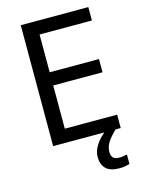

<svg xmlns="http://www.w3.org/2000/svg" viewBox="-136 -795 828 1095"><g transform="rotate(-15 278.0 -247.0)"><path d="M496 0H97V-714H496V-635H187V-412H478V-334H187V-79H496ZM398 116Q398 161 443 161Q460 161 471.5 158.5Q483 156 491 155V211Q477 215 463 217.5Q449 220 429 220Q376 220 351 195Q326 170 326 126Q326 97 340.5 70Q355 43 376.5 21Q398 -1 418 -15L466 0Q432 32 415 58.5Q398 85 398 116Z"/></g></svg>

Font: TSCustom
Style: Regular
Weight: 400
Designer: Monotype Design Team
Foundry: Monotype Imaging Inc.
Version: Version 2.004; ttfautohint (v1.8.3) -l 8 -r 50 -G 200 -x 14 